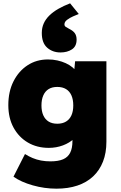

<svg xmlns="http://www.w3.org/2000/svg" viewBox="-20 -903 724 1153"><path d="M319 230Q247 230 176.5 210Q106 190 61 158L130 22Q152 36 176 46Q200 56 226.5 61Q253 66 283 66Q330 66 359 53.5Q388 41 401.5 14Q415 -13 415 -55V-135L460 -131Q452 -97 425 -71Q398 -45 358 -30Q318 -15 273 -15Q202 -15 147.5 -47Q93 -79 61.5 -136.5Q30 -194 30 -272Q30 -353 61 -414.5Q92 -476 145.5 -511Q199 -546 268 -546Q298 -546 325 -540Q352 -534 375 -523.5Q398 -513 416 -498Q434 -483 445.5 -465Q457 -447 461 -426L420 -417L431 -535H619V-52Q619 15 598.5 67.5Q578 120 539 156.5Q500 193 444.5 211.5Q389 230 319 230ZM324 -160Q355 -160 376.5 -173Q398 -186 409 -210.5Q420 -235 420 -270Q420 -305 409 -330Q398 -355 376.5 -368Q355 -381 324 -381Q293 -381 272 -368Q251 -355 240 -330Q229 -305 229 -270Q229 -235 240 -210.5Q251 -186 272 -173Q293 -160 324 -160ZM343 -588Q296 -588 263.5 -616.5Q231 -645 231 -705Q231 -736 242.5 -762Q254 -788 276.5 -810Q299 -832 330.5 -850Q362 -868 401 -883L453 -819Q440 -814 419.5 -805Q399 -796 383 -784Q367 -772 367 -757Q367 -747 374.5 -742Q382 -737 395 -730Q418 -719 429 -704Q440 -689 440 -665Q440 -625 412 -606.5Q384 -588 343 -588Z"/></svg>

Font: Lexend Deca Black
Style: Regular
Weight: 900
Designer: Bonnie Shaver-Troup, Thomas Jockin
Foundry: Lexend
Version: Version 1.007